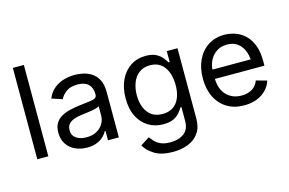

<svg xmlns="http://www.w3.org/2000/svg" viewBox="-112 -995 2225 1477"><g transform="rotate(-15 1000.0 -256.5)"><path d="M165 -727.5V0H77.1V-727.5Z M472.2 12.7Q420.4 12.7 378.2 -6.8Q335.9 -26.4 311 -64Q286.1 -101.6 286.1 -155.3Q286.1 -202.1 304.7 -231.4Q323.2 -260.7 354.2 -277.6Q385.3 -294.4 422.9 -302.7Q460.4 -311 498.5 -315.9Q547.4 -322.3 578.1 -325.7Q608.9 -329.1 623.8 -337.4Q638.7 -345.7 638.7 -365.7V-368.7Q638.7 -419.4 609.9 -447.5Q581.1 -475.6 524.4 -475.6Q465.3 -475.6 432.1 -450Q398.9 -424.3 386.2 -395.5L301.8 -423.3Q322.8 -473.1 358.4 -501.2Q394 -529.3 437 -541Q480 -552.7 522 -552.7Q549.3 -552.7 584.2 -546.1Q619.1 -539.6 651.6 -520Q684.1 -500.5 705.3 -462.2Q726.6 -423.8 726.6 -359.9V0H640.1V-74.2H634.3Q625 -55.2 604.5 -34.9Q584 -14.6 551.3 -1Q518.6 12.7 472.2 12.7ZM487.3 -64.9Q536.1 -64.9 569.8 -84Q603.5 -103 621.1 -133.5Q638.7 -164.1 638.7 -197.3V-272.9Q633.3 -266.6 615.2 -261.5Q597.2 -256.3 574 -252.4Q550.8 -248.5 529.1 -245.8Q507.3 -243.2 494.6 -241.7Q462.9 -237.8 435.3 -228.3Q407.7 -218.8 391.1 -200.4Q374.5 -182.1 374.5 -150.9Q374.5 -108.4 406.5 -86.7Q438.5 -64.9 487.3 -64.9Z M1102.1 215.8Q1011.2 215.8 957 182.6Q902.8 149.4 877.4 104.5L948.7 58.6Q960.4 74.2 977.8 93.3Q995.1 112.3 1024.7 125.7Q1054.2 139.2 1102.1 139.2Q1167.5 139.2 1209.7 107.9Q1252 76.7 1252 9.3V-100.1H1243.7Q1234.4 -84.5 1217.5 -63Q1200.7 -41.5 1169.2 -25.1Q1137.7 -8.8 1085 -8.8Q1019.5 -8.8 967.3 -39.8Q915 -70.8 884.8 -130.4Q854.5 -189.9 854.5 -275.4Q854.5 -359.9 884.3 -422.1Q914.1 -484.4 966.6 -518.6Q1019 -552.7 1086.9 -552.7Q1139.6 -552.7 1171.1 -535.4Q1202.6 -518.1 1219.7 -495.6Q1236.8 -473.1 1246.1 -458.5H1254.4V-545.9H1339.8V14.2Q1339.8 84.5 1308.1 129.2Q1276.4 173.8 1222.4 194.8Q1168.5 215.8 1102.1 215.8ZM1099.6 -86.9Q1173.8 -86.9 1213.4 -137.5Q1252.9 -188 1252.9 -277.3Q1252.9 -364.3 1214.1 -419.2Q1175.3 -474.1 1099.6 -474.1Q1047.9 -474.1 1013.2 -447.5Q978.5 -420.9 961.2 -376.5Q943.8 -332 943.8 -277.3Q943.8 -193.4 983.4 -140.1Q1022.9 -86.9 1099.6 -86.9Z M1723.6 11.7Q1644.5 11.7 1587.2 -23.4Q1529.8 -58.6 1498.8 -121.6Q1467.8 -184.6 1467.8 -268.6Q1467.8 -352.5 1498 -416.5Q1528.3 -480.5 1583.7 -516.6Q1639.2 -552.7 1713.4 -552.7Q1756.8 -552.7 1799.1 -538.3Q1841.3 -523.9 1875.7 -491.9Q1910.2 -460 1930.7 -407.7Q1951.2 -355.5 1951.2 -279.8V-243.2H1556.6Q1560.1 -157.7 1605.7 -112.1Q1651.4 -66.4 1724.1 -66.4Q1772.5 -66.4 1807.4 -87.6Q1842.3 -108.9 1857.4 -150.4L1942.4 -127Q1923.3 -64.9 1865.5 -26.6Q1807.6 11.7 1723.6 11.7ZM1557.1 -317.4H1861.8Q1855.5 -387.2 1818.1 -430.9Q1780.8 -474.6 1713.4 -474.6Q1666.5 -474.6 1632.6 -452.6Q1598.6 -430.7 1579.1 -395Q1559.6 -359.4 1557.1 -317.4Z"/></g></svg>

Font: Inter
Style: Regular
Weight: 400
Designer: Rasmus Andersson
Foundry: rsms
Version: Version 4.001;git-9221beed3